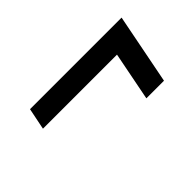

<svg xmlns="http://www.w3.org/2000/svg" viewBox="-31 -625 682 682"><g transform="rotate(-45 310.0 -283.5)"><path d="M95 -335H467L431 -151.5H519.5L571.5 -416.5H111.5Z"/></g></svg>

Font: Monaspace Argon
Style: Italic
Weight: 400
Italic angle: -11°
Designer: Riley Cran & the Lettermatic Team
Foundry: Lettermatic
Version: Version 1.101 (Monaspace Argon)